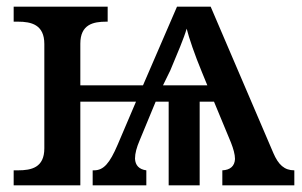

<svg xmlns="http://www.w3.org/2000/svg" viewBox="-20 -556 906 576"><path d="M21 0H221V-251H388L333 -122C309 -66 291 -45 262 -45H258V0H419V-45C397 -48 386 -60 385 -80C385 -96 390 -114 399 -135L447 -251H486V0H579V-251H622L673 -128C680 -110 685 -93 685 -79C684 -58 671 -46 647 -45V0H863V-45C833 -45 815 -62 800 -97L612 -536H511L409 -300H221V-425C221 -483 260 -491 299 -491H303V-536H21V-491H34C74 -491 113 -482 113 -424V-111C113 -53 74 -45 34 -45H21ZM469 -300 491 -345C512 -395 532 -442 540 -470C547 -442 564 -392 586 -339L602 -300Z"/></svg>

Font: Noto Serif Medium
Style: Regular
Weight: 500
Designer: Monotype Design Team
Foundry: Monotype Imaging Inc.
Version: Version 2.013